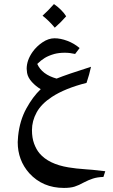

<svg xmlns="http://www.w3.org/2000/svg" viewBox="-20 -573 557 943"><path d="M405 -166Q299 -139 235 -97Q183 -63 160 -21Q137 21 137 66Q137 104 147.5 132.5Q158 161 174 180Q219 233 316 249Q350 255 407 259Q427 261 434 261Q434 261 497 268L488 296Q458 297 436.5 304Q415 311 392 323Q367 337 346.5 343.5Q326 350 294 350Q190 350 124 278Q67 214 67 125Q67 115 69 95Q77 19 109 -39.5Q141 -98 180 -135Q156 -149 136.5 -170.5Q117 -192 113 -215Q111 -229 111 -235Q111 -277 140 -318Q159 -345 188.5 -365Q218 -385 248 -385Q277 -385 310.5 -372.5Q344 -360 371 -337L349 -308Q323 -314 298 -314Q270 -314 247 -308Q219 -300 200 -288.5Q181 -277 163 -259Q186 -207 258 -187Q310 -208 427 -245Q419 -207 405 -166ZM305 -493Q280 -464 249 -437Q222 -470 189 -496Q217 -521 245 -553Q263 -541 279.5 -524.5Q296 -508 305 -493Z"/></svg>

Font: Mirza Medium
Style: Regular
Weight: 500
Designer: Arabic design by Kourosh Beigpour, Latin design by Eduardo Tunni, engineering by Lasse Fister
Version: Version 1.0010g